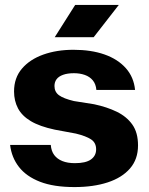

<svg xmlns="http://www.w3.org/2000/svg" viewBox="-20 -749 605 779"><path d="M282 10Q198 10 142.5 -11.5Q87 -33 57 -71.5Q27 -110 21 -161H186Q188 -136 200 -120Q212 -104 233 -95.5Q254 -87 284 -87Q328 -87 349 -102Q370 -117 370 -143Q370 -170 349.5 -183.5Q329 -197 288 -207L202 -223Q141 -236 105 -257.5Q69 -279 53 -309.5Q37 -340 37 -378Q37 -433 69 -470.5Q101 -508 155.5 -527.5Q210 -547 278 -547Q350 -547 404 -528Q458 -509 490.5 -472.5Q523 -436 528 -384H371Q369 -408 356.5 -423Q344 -438 324 -445Q304 -452 280 -452Q254 -452 236 -445.5Q218 -439 209.5 -427.5Q201 -416 201 -400Q201 -376 219.5 -362.5Q238 -349 280 -339L362 -326Q414 -315 454 -295.5Q494 -276 517 -243.5Q540 -211 540 -159Q540 -103 507.5 -65.5Q475 -28 417 -9Q359 10 282 10ZM202 -598 285 -729H462L360 -598Z"/></svg>

Font: Hubot Sans
Style: Bold
Weight: 700
Designer: Deni Anggara
Foundry: GitHub, Inc., Subsidiary of Microsoft Corporation
Version: Version 2.000